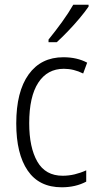

<svg xmlns="http://www.w3.org/2000/svg" viewBox="-20 -836 414 815"><path d="M242 -41Q146 -41 97.5 -112Q49 -183 49 -312Q49 -447 101.5 -520Q154 -593 249 -593Q307 -593 350 -570L333 -524Q293 -544 251 -544Q181 -544 142.5 -485Q104 -426 104 -313Q104 -210 138.5 -150Q173 -90 246 -90Q272 -90 297 -96Q322 -102 346 -113V-65Q301 -41 242 -41ZM356 -808Q341 -786 317.5 -758Q294 -730 268 -703Q242 -676 221 -657H186V-668Q216 -705 243.5 -743Q271 -781 291 -816H356Z"/></svg>

Font: Noto Sans Tamil UI Condensed Light
Style: Regular
Weight: 300
Width: 3
Designer: Jelle Bosma - Monotype Design Team
Foundry: Monotype Imaging Inc.
Version: Version 2.004; ttfautohint (v1.8.4.7-5d5b)